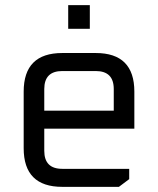

<svg xmlns="http://www.w3.org/2000/svg" viewBox="-20 -726 614 746"><path d="M72 -150V-370Q72 -520 222 -520H352Q502 -520 502 -370V-226H152V-140Q152 -70 222 -70H482V-30L442 0H222Q72 0 72 -150ZM152 -296H422V-380Q422 -450 352 -450H222Q152 -450 152 -380ZM245 -614V-706H329V-614Z"/></svg>

Font: Oxanium
Style: Regular
Weight: 400
Designer: Severin Meyer
Version: Version 1.001